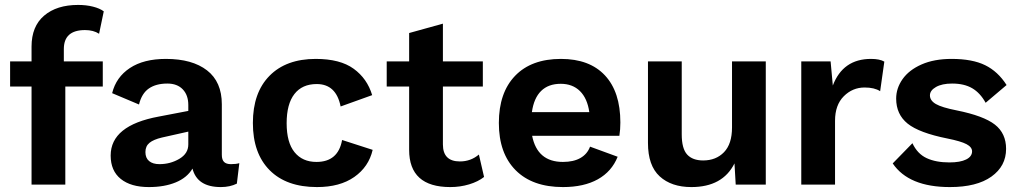

<svg xmlns="http://www.w3.org/2000/svg" viewBox="-20 -749 4139 779"><path d="M239 -500H397V-398H245V0H108V-398H21V-500H108V-560Q108 -642 159 -685.5Q210 -729 297 -729Q330 -729 357.5 -722Q385 -715 401 -703L382 -612Q359 -627 325 -627Q239 -627 239 -550Z M951 -87 941 -4Q913 10 876 10Q780 10 761 -65Q739 -28 693 -9Q647 10 584 10Q511 10 470 -23Q429 -56 429 -118Q429 -240 624 -276L744 -299V-323Q744 -363 721.5 -386.5Q699 -410 659 -410Q613 -410 584 -390Q555 -370 544 -325L435 -371Q451 -436 507 -473Q563 -510 653 -510Q760 -510 820 -463.5Q880 -417 880 -326V-121Q880 -101 889 -92Q898 -83 917 -83Q938 -83 951 -87ZM744 -163V-215L637 -191Q603 -183 586.5 -169.5Q570 -156 570 -132Q570 -108 585 -95.5Q600 -83 627 -83Q671 -83 707.5 -104.5Q744 -126 744 -163Z M1490 -363 1362 -317Q1344 -408 1265 -408Q1206 -408 1174.5 -367.5Q1143 -327 1143 -249Q1143 -171 1175 -131.5Q1207 -92 1264 -92Q1352 -92 1368 -181L1492 -141Q1476 -72 1417.5 -31Q1359 10 1266 10Q1142 10 1074 -58.5Q1006 -127 1006 -250Q1006 -373 1073.5 -441.5Q1141 -510 1261 -510Q1360 -510 1415 -470Q1470 -430 1490 -363Z M1944 -31Q1920 -12 1883.5 -1Q1847 10 1807 10Q1640 10 1640 -141V-398H1549V-500H1640V-615L1777 -653V-500H1939V-398H1777V-163Q1777 -94 1846 -94Q1890 -94 1923 -122Z M2493 -198H2139Q2160 -92 2264 -92Q2307 -92 2335 -108Q2363 -124 2374 -154L2486 -113Q2462 -53 2405.5 -21.5Q2349 10 2264 10Q2140 10 2072 -58.5Q2004 -127 2004 -250Q2004 -373 2070 -441.5Q2136 -510 2256 -510Q2372 -510 2434.5 -443Q2497 -376 2497 -252Q2497 -224 2493 -198ZM2138 -294H2371Q2363 -350 2333 -379.5Q2303 -409 2255 -409Q2205 -409 2175.5 -380Q2146 -351 2138 -294Z M2965 0 2960 -86Q2912 10 2785 10Q2704 10 2656.5 -33.5Q2609 -77 2609 -169V-500H2746V-204Q2746 -146 2768 -122Q2790 -98 2833 -98Q2885 -98 2917.5 -131.5Q2950 -165 2950 -232V-500H3087V0Z M3568 -499 3551 -379Q3528 -394 3488 -394Q3439 -394 3403.5 -358.5Q3368 -323 3368 -259V0H3231V-500H3350L3359 -402Q3400 -510 3514 -510Q3549 -510 3568 -499Z M3602 -86 3682 -168Q3702 -125 3739.5 -107.5Q3777 -90 3832 -90Q3876 -90 3900 -102Q3924 -114 3924 -135Q3924 -152 3901.5 -164Q3879 -176 3824 -187Q3709 -210 3662.5 -247.5Q3616 -285 3616 -349Q3616 -391 3642 -428Q3668 -465 3719 -487.5Q3770 -510 3841 -510Q3925 -510 3977 -484.5Q4029 -459 4064 -404L3979 -332Q3957 -372 3924.5 -391Q3892 -410 3843 -410Q3802 -410 3777.5 -396Q3753 -382 3753 -362Q3753 -341 3777 -327Q3801 -313 3862 -301Q3971 -279 4016.5 -243.5Q4062 -208 4062 -145Q4062 -75 4002.5 -32.5Q3943 10 3834 10Q3667 10 3602 -86Z"/></svg>

Font: Work Sans SemiBold
Style: Regular
Weight: 600
Designer: Wei Huang
Foundry: Wei Huang
Version: Version 1.500